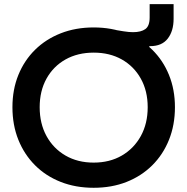

<svg xmlns="http://www.w3.org/2000/svg" viewBox="-20 -901 912 934"><path d="M435.5 12.5Q348 12.5 275.5 -16Q203 -44.5 150.5 -97Q98 -149.5 69.2 -221.2Q40.5 -293 40.5 -379.5Q40.5 -465 69.2 -536Q98 -607 150.5 -658.8Q203 -710.5 275.5 -739Q348 -767.5 435.5 -767.5Q523.5 -767.5 595.8 -739Q668 -710.5 720.8 -658.8Q773.5 -607 802.2 -536Q831 -465 831 -379.5Q831 -293 802.2 -221.2Q773.5 -149.5 720.8 -97Q668 -44.5 595.8 -16Q523.5 12.5 435.5 12.5ZM435.5 -110Q513.5 -110 572.5 -144.2Q631.5 -178.5 665 -239.2Q698.5 -300 698.5 -379.5Q698.5 -458.5 665 -518.5Q631.5 -578.5 572.5 -611.8Q513.5 -645 436 -645Q358 -645 298.8 -611.8Q239.5 -578.5 206.2 -518.5Q173 -458.5 173 -379.5Q173 -300 206.2 -239.2Q239.5 -178.5 298.8 -144.2Q358 -110 435.5 -110ZM824.5 -881V-809.5Q824.5 -750 796 -713.2Q767.5 -676.5 710.5 -676.5Q710 -676.5 709.2 -676.5Q708.5 -676.5 707.5 -676.5L676 -627L543 -755Q565.5 -751 580.5 -748.8Q595.5 -746.5 606.2 -745.5Q617 -744.5 627 -744.5Q666 -744.5 687 -759.5Q708 -774.5 708 -816V-881Z"/></svg>

Font: Hepta Slab SemiBold
Style: Regular
Weight: 600
Designer: Michael LaGattuta
Foundry: Michael LaGattuta
Version: Version 1.102